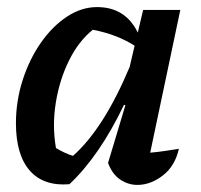

<svg xmlns="http://www.w3.org/2000/svg" viewBox="-20 -515 566 542"><path d="M176 5Q103 11 64 -33.5Q25 -78 25 -167Q25 -230 44 -289Q63 -348 95.5 -394.5Q128 -441 169 -468Q210 -495 254 -495Q334 -495 369 -423L384 -487H489L404 -84Q427 -86 446.5 -89Q466 -92 485 -95Q474 -46 439.5 -19.5Q405 7 368 7Q342 7 319.5 -8Q297 -23 285 -55L334 -218L330 -219Q261 -75 176 5ZM138 -97Q150 -90 161.5 -84.5Q173 -79 186 -75Q273 -152 346 -326L360 -386Q310 -418 242 -431Q202 -399 175 -344.5Q148 -290 137.5 -225Q127 -160 138 -97Z"/></svg>

Font: Piazzolla SemiBold
Style: Italic
Weight: 600
Italic angle: -11.3°
Designer: Juan Pablo del Peral
Foundry: Huerta Tipografica
Version: Version 1.330